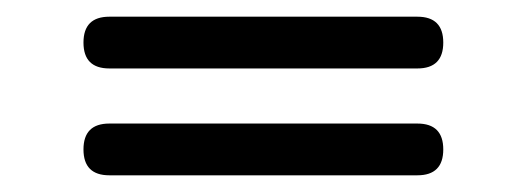

<svg xmlns="http://www.w3.org/2000/svg" viewBox="-20 -440 631 230"><path d="M111 -358Q80 -358 80 -389Q80 -420 111 -420H480Q511 -420 511 -389Q511 -358 480 -358ZM111 -230Q80 -230 80 -261Q80 -292 111 -292H480Q511 -292 511 -261Q511 -230 480 -230Z"/></svg>

Font: Jura SemiBold
Style: Regular
Weight: 600
Designer: Daniel Johnson, Alexei Vanyashin
Foundry: Daniel Johnson
Version: Version 5.103